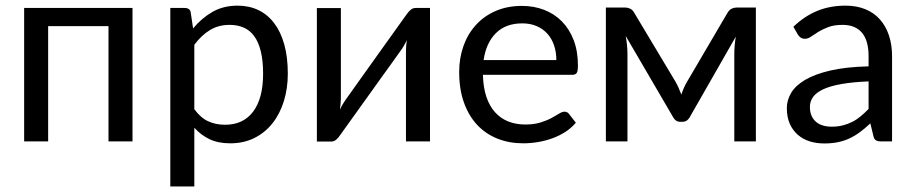

<svg xmlns="http://www.w3.org/2000/svg" viewBox="-20 -506 3273 687"><path d="M454.1 -477.5V0H368.2V-412.6H152.3V0H66.4V-477.5Z M589.4 0ZM589.4 161.1V-477.5H640.6Q649.9 -477.5 655.8 -473.4Q661.6 -469.2 662.6 -460L670.9 -404.3Q701.2 -440.9 740.2 -463.4Q779.3 -485.8 830.1 -485.8Q871.1 -485.8 904.3 -470Q937.5 -454.1 960.9 -423.3Q984.4 -392.6 997.1 -347.2Q1009.8 -301.8 1009.8 -242.2Q1009.8 -189.5 995.6 -143.8Q981.4 -98.1 954.8 -64.7Q928.2 -31.2 890.1 -12.2Q852.1 6.8 804.2 6.8Q760.7 6.8 730 -7.8Q699.2 -22.5 675.3 -48.8V161.1ZM801.8 -417Q761.7 -417 731.2 -398.4Q700.7 -379.9 675.3 -345.7V-115.2Q697.8 -84.5 724.9 -72Q752 -59.6 785.2 -59.6Q850.6 -59.6 886 -106.9Q921.4 -154.3 921.4 -242.2Q921.4 -288.6 913.3 -321.8Q905.3 -355 889.9 -376.2Q874.5 -397.5 852.3 -407.2Q830.1 -417 801.8 -417Z M1113.8 0.5V-477.1H1199.7V-154.8Q1199.7 -145.5 1198.7 -134.8Q1197.8 -124 1196.3 -113.3Q1200.2 -122.6 1204.8 -130.4Q1209.5 -138.2 1213.9 -145Q1214.4 -146 1224.4 -159.9Q1234.4 -173.8 1250 -195.8Q1265.6 -217.8 1285.6 -245.8Q1305.7 -273.9 1326.2 -302.7Q1374.5 -370.6 1436 -456.1Q1441.4 -463.9 1449.2 -470.7Q1457 -477.5 1466.8 -477.5H1518.6V0H1432.6V-322.3Q1432.6 -331.1 1433.3 -341.6Q1434.1 -352.1 1435.5 -362.8Q1431.6 -353.5 1427.2 -345.9Q1422.9 -338.4 1418.9 -332Q1418 -331.1 1408.2 -317.1Q1398.4 -303.2 1382.6 -281.2Q1366.7 -259.3 1346.7 -231.4Q1326.7 -203.6 1306.2 -174.8Q1257.8 -106.9 1196.3 -21.5Q1191.4 -13.7 1183.3 -6.6Q1175.3 0.5 1165.5 0.5Z M1623 0ZM1847.7 -484.9Q1890.6 -484.9 1927.2 -470.7Q1963.9 -456.5 1990.7 -429.2Q2017.6 -401.9 2032.7 -362.3Q2047.9 -322.8 2047.9 -271.5Q2047.9 -251.5 2043.5 -244.9Q2039.1 -238.3 2027.3 -238.3H1708Q1709 -193.4 1720.2 -159.9Q1731.4 -126.5 1751.2 -104.5Q1771 -82.5 1798.3 -71.5Q1825.7 -60.5 1859.4 -60.5Q1890.6 -60.5 1913.6 -67.6Q1936.5 -74.7 1952.9 -83.5Q1969.2 -92.3 1980.5 -99.4Q1991.7 -106.4 2000 -106.4Q2005.4 -106.4 2009.3 -104.2Q2013.2 -102.1 2016.1 -98.1L2040.5 -66.9Q2024.4 -47.9 2002.7 -33.9Q1981 -20 1956.1 -11Q1931.2 -2 1904.5 2.4Q1877.9 6.8 1852.1 6.8Q1802.2 6.8 1760.3 -9.8Q1718.3 -26.4 1687.7 -58.8Q1657.2 -91.3 1640.1 -138.9Q1623 -186.5 1623 -248.5Q1623 -298.3 1638.4 -341.6Q1653.8 -384.8 1682.9 -416.7Q1711.9 -448.7 1753.7 -466.8Q1795.4 -484.9 1847.7 -484.9ZM1849.1 -422.4Q1789.1 -422.4 1754.2 -387.2Q1719.2 -352.1 1710.4 -291H1970.7Q1970.7 -319.8 1962.4 -344Q1954.1 -368.2 1938.5 -385.5Q1922.9 -402.8 1900.1 -412.6Q1877.4 -422.4 1849.1 -422.4Z M2397.5 -212.9Q2403.3 -202.6 2408.4 -190.9Q2413.6 -179.2 2418 -167.5Q2421.9 -179.7 2427 -191.4Q2432.1 -203.1 2438 -212.9L2583 -460Q2589.8 -471.2 2598.4 -475.1Q2606.9 -479 2615.7 -479H2684.6V0H2607.4V-314.9Q2607.4 -327.6 2608.9 -344.2Q2610.4 -360.8 2612.8 -375L2447.8 -86.4Q2443.8 -79.1 2437.5 -74.7Q2431.2 -70.3 2422.9 -70.3H2413.1Q2404.8 -70.3 2398.7 -74.7Q2392.6 -79.1 2388.7 -86.4L2218.8 -377.4Q2221.7 -362.8 2223.4 -345.7Q2225.1 -328.6 2225.1 -314.9V0H2147.9V-479H2217.3Q2226.1 -479 2234.6 -475.1Q2243.2 -471.2 2249.5 -460L2397.5 -212.9Z M2795.4 0ZM3133.8 0Q3121.1 0 3114.3 -3.9Q3107.4 -7.8 3105 -20L3094.2 -64.5Q3075.7 -47.4 3057.9 -33.9Q3040 -20.5 3020.5 -11.2Q3001 -2 2978.5 2.7Q2956.1 7.3 2929.2 7.3Q2901.4 7.3 2877.2 -0.2Q2853 -7.8 2834.7 -23.7Q2816.4 -39.6 2805.9 -63.2Q2795.4 -86.9 2795.4 -119.1Q2795.4 -147.5 2810.8 -173.6Q2826.2 -199.7 2860.8 -220.2Q2895.5 -240.7 2951.2 -253.7Q3006.8 -266.6 3087.9 -268.6V-305.2Q3087.9 -360.8 3064.2 -388.9Q3040.5 -417 2995.1 -417Q2964.8 -417 2944.1 -409.2Q2923.3 -401.4 2908.2 -392.1Q2893.1 -382.8 2882.1 -375Q2871.1 -367.2 2859.9 -367.2Q2851.1 -367.2 2844.7 -371.6Q2838.4 -376 2834.5 -382.8L2818.8 -410.2Q2858.4 -448.2 2904.1 -467Q2949.7 -485.8 3005.4 -485.8Q3045.4 -485.8 3076.7 -472.9Q3107.9 -460 3128.9 -436Q3149.9 -412.1 3160.9 -378.9Q3171.9 -345.7 3171.9 -305.2V0ZM2955.1 -52.7Q2976.6 -52.7 2994.6 -57.1Q3012.7 -61.5 3028.8 -69.6Q3044.9 -77.6 3059.3 -89.6Q3073.7 -101.6 3087.9 -116.2V-214.8Q3030.8 -212.4 2990.7 -205.3Q2950.7 -198.2 2925.5 -186.5Q2900.4 -174.8 2889.2 -158.9Q2877.9 -143.1 2877.9 -123.5Q2877.9 -105 2884 -91.6Q2890.1 -78.1 2900.4 -69.6Q2910.6 -61 2924.8 -56.9Q2939 -52.7 2955.1 -52.7Z"/></svg>

Font: Carlito
Style: Regular
Weight: 400
Designer: Lukasz Dziedzic
Foundry: tyPoland Lukasz Dziedzic
Version: Version 1.103; Beta1; all basic design good, some composites